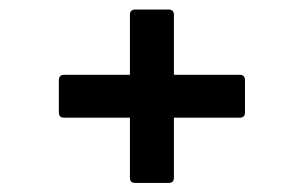

<svg xmlns="http://www.w3.org/2000/svg" viewBox="-20 -507 612 412"><path d="M270 -114.5Q258.8 -114.5 258.8 -125.6V-254.5H117.5Q106.3 -254.5 106.3 -265.9V-334.7Q106.3 -346.5 117.5 -346.5H258.8V-475.4Q258.8 -486.5 270 -486.5H342Q353.2 -486.5 353.2 -475.4V-346.5H494.5Q505.7 -346.5 505.7 -334.7V-265.9Q505.7 -254.5 494.5 -254.5H353.2V-125.6Q353.2 -114.5 342 -114.5Z"/></svg>

Font: Sofia Sans Semi Condensed
Style: Italic
Weight: 400
Italic angle: -9°
Designer: Botio Nikoltchev, Ani Petrova
Foundry: lettersoup
Version: Version 4.101